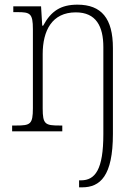

<svg xmlns="http://www.w3.org/2000/svg" viewBox="-20 -563 598 823"><path d="M319 240H332C409 240 464 192 464 11V-357C464 -484 415 -543 312 -543C241 -543 199 -516 165 -453H161L156 -536H37V-511H54C109 -511 121 -506 121 -438V-99C121 -30 110 -25 49 -25H32V0H247V-25H236C174 -25 163 -30 163 -98V-331C163 -432 203 -510 305 -510C392 -510 423 -450 423 -361V12C423 164 388 210 327 210H319Z"/></svg>

Font: Noto Serif Sinhala SemiCondensed ExtraLight
Style: Regular
Weight: 200
Width: 4
Designer: Jelle Bosma - Monotype Design Team
Foundry: Monotype Imaging Inc.
Version: Version 2.007